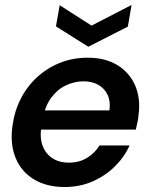

<svg xmlns="http://www.w3.org/2000/svg" viewBox="-20 -740 598 772"><path d="M240 12Q168 12 117 -18.5Q66 -49 43 -104.5Q20 -160 30 -233Q38 -293 63.5 -343Q89 -393 129.5 -430Q170 -467 221.5 -487.5Q273 -508 333 -508Q404 -508 453 -477.5Q502 -447 524 -395Q546 -343 537 -278Q536 -265 533 -249.5Q530 -234 526 -219H113L127 -296H420Q425 -333 412.5 -359Q400 -385 375 -399Q350 -413 316 -413Q279 -413 244.5 -396.5Q210 -380 185.5 -346.5Q161 -313 152 -262L147 -233Q139 -188 151 -155Q163 -122 190.5 -104Q218 -86 257 -86Q298 -86 329.5 -105Q361 -124 380 -155H501Q479 -107 440.5 -69.5Q402 -32 351 -10Q300 12 240 12ZM509 -720 494 -633 335 -552 205 -634 220 -719 348 -637Z"/></svg>

Font: DM Sans 36pt SemiBold
Style: Italic
Weight: 600
Italic angle: -10°
Designer: Colophon Foundry, Jonny Pinhorn
Foundry: Colophon Foundry
Version: Version 4.004;gftools[0.9.30]